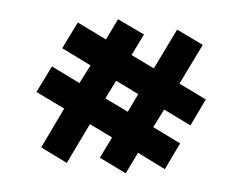

<svg xmlns="http://www.w3.org/2000/svg" viewBox="-96 -983 1529 1219"><g transform="rotate(10 668.5 -373.5)"><path d="M331 -233 139 -306 208 -483 398 -409 448 -532 252 -608 321 -786 516 -711 569 -851 748 -784 693 -642 847 -583 950 -851 1127 -784 1024 -516 1206 -446 1139 -267 957 -337 908 -215 1094 -143 1027 35 841 -38 787 104 608 35 662 -105 509 -164 407 104 230 35ZM577 -342 732 -283 778 -405 625 -464Z"/></g></svg>

Font: El Pececito
Style: Regular
Weight: 400
Designer: deFharo
Foundry: deFharo
Version: El Pececito Version 1.000